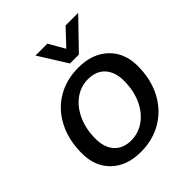

<svg xmlns="http://www.w3.org/2000/svg" viewBox="-198 -827 960 960"><g transform="rotate(-45 282.0 -347.0)"><path d="M29 -195Q29 -287 65.5 -359Q102 -431 168 -470.5Q234 -510 320 -510Q418 -510 477 -454.5Q536 -399 536 -305Q536 -213 499 -141.5Q462 -70 395.5 -30Q329 10 243 10Q145 10 87 -45.5Q29 -101 29 -195ZM435 -301Q435 -364 403 -399.5Q371 -435 313 -435Q261 -435 219 -404Q177 -373 153 -319Q129 -265 129 -198Q129 -135 161 -100Q193 -65 249 -65Q302 -65 344.5 -96Q387 -127 411 -180.5Q435 -234 435 -301ZM211 -704H295L344 -619L424 -704H513L368 -554H305Z"/></g></svg>

Font: Sarabun Medium
Style: Italic
Weight: 500
Italic angle: -10°
Designer: Suppakit Chalermlarp | Katatrad Co.,Ltd.
Foundry: Cadson Demak Co.,Ltd.
Version: Version 1.000; ttfautohint (v1.6)